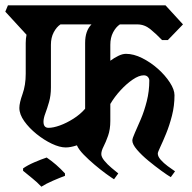

<svg xmlns="http://www.w3.org/2000/svg" viewBox="-43 -659 723 724"><path d="M552 -80Q552 -69 563 -56.5Q574 -44 589.5 -32.5Q605 -21 617 -13L601 9Q589 2 565.5 -15Q542 -32 516.5 -53Q491 -74 473.5 -94.5Q456 -115 456 -129Q456 -137 465.5 -158Q475 -179 488 -209.5Q501 -240 510.5 -277.5Q520 -315 520 -355Q520 -363 514.5 -369Q509 -375 499 -375Q481 -375 457.5 -359Q434 -343 411.5 -318.5Q389 -294 373 -267V-203Q373 -171 364.5 -147Q356 -123 347.5 -106.5Q339 -90 339 -78Q339 -67 350.5 -53Q362 -39 377.5 -26Q393 -13 403 -5L387 17Q377 11 356.5 -4Q336 -19 313.5 -38Q291 -57 272.5 -76Q254 -95 247 -111Q223 -103 205 -103Q182 -103 152.5 -117Q123 -131 95 -153.5Q67 -176 48.5 -202Q30 -228 30 -252Q30 -271 42 -304.5Q54 -338 54 -381V-497Q54 -513 57 -528L-23 -615L-13 -639H581L647 -567L590 -508H568Q547 -530 524.5 -548.5Q502 -567 475 -567H409Q394 -557 383.5 -537Q373 -517 373 -490V-430Q388 -441 403.5 -448.5Q419 -456 432 -456Q461 -456 493 -440Q525 -424 552.5 -399.5Q580 -375 597.5 -348Q615 -321 615 -300Q615 -260 605.5 -223Q596 -186 583.5 -155.5Q571 -125 561.5 -105Q552 -85 552 -80ZM278 -497Q278 -543 302 -567H185Q170 -557 159.5 -537Q149 -517 149 -490V-329Q149 -299 142 -274.5Q135 -250 128 -231.5Q121 -213 121 -200Q121 -177 140 -177Q158 -177 183 -186Q208 -195 234 -211.5Q260 -228 278 -249ZM44 -24Q61 -36 86.5 -47Q112 -58 133 -65Q170 -40 202 -5V4Q183 11 156.5 22.5Q130 34 113 45Q97 28 79.5 14Q62 0 44 -15Z"/></svg>

Font: Jaini Purva
Style: Regular
Weight: 400
Designer: Maithili Shingre, Girish Dalvi (Devanagari), Taresh Vohra (Latin)
Foundry: Ek Type
Version: Version 2.000; ttfautohint (v1.8.4.7-5d5b)